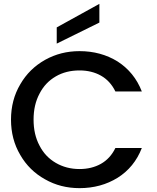

<svg xmlns="http://www.w3.org/2000/svg" viewBox="-20 -969 813 995"><path d="M37 -349C37 -349 37 -349 37 -349C37 -281 53 -220 85 -166C116 -112 159 -70 213 -40C267 -9 327 6 392 6C392 6 392 6 392 6C466 6 532 -12 590 -48C647 -84 689 -135 715 -202C715 -202 578 -202 578 -202C578 -202 578 -202 578 -202C560 -165 535 -138 503 -120C471 -102 434 -93 392 -93C392 -93 392 -93 392 -93C346 -93 305 -104 269 -125C233 -146 205 -175 185 -214C164 -253 154 -298 154 -349C154 -349 154 -349 154 -349C154 -400 164 -445 185 -484C205 -523 233 -552 269 -573C305 -594 346 -604 392 -604C392 -604 392 -604 392 -604C434 -604 471 -595 503 -577C535 -559 560 -532 578 -495C578 -495 715 -495 715 -495C715 -495 715 -495 715 -495C689 -562 647 -613 590 -650C532 -686 466 -704 392 -704C392 -704 392 -704 392 -704C327 -704 268 -689 214 -659C159 -628 116 -586 85 -532C53 -478 37 -417 37 -349ZM495 -949C495 -949 274 -827 274 -827C274 -827 274 -743 274 -743C274 -743 495 -852 495 -852C495 -852 495 -949 495 -949Z"/></svg>

Font: Girnar Poppins
Style: Medium
Weight: 500
Designer: Ninad Kale (Devanagari), Jonny Pinhorn (Latin)
Foundry: Indian Type Foundry
Version: ""